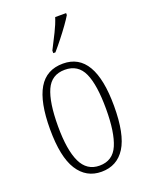

<svg xmlns="http://www.w3.org/2000/svg" viewBox="-146 -840 712 924"><g transform="rotate(-20 210.5 -378.0)"><path d="M211 10Q133 10 90 -57.5Q47 -125 47 -267Q47 -406 87.5 -474.5Q128 -543 213 -543Q375 -543 375 -267Q375 -123 333 -56.5Q291 10 211 10ZM212 -21Q280 -21 307 -84Q334 -147 334 -267Q334 -390 306.5 -451Q279 -512 211 -512Q143 -512 115.5 -451Q88 -390 88 -267Q88 -146 117.5 -83.5Q147 -21 212 -21ZM187 -619Q209 -662 226.5 -697Q244 -732 255 -766H311V-756Q301 -739 282 -712.5Q263 -686 240.5 -657.5Q218 -629 198 -606H187Z"/></g></svg>

Font: Noto Serif Ethiopic ExtraCondensed ExtraLight
Style: Regular
Weight: 200
Width: 2
Designer: Monotype Design Team
Foundry: Monotype Imaging Inc.
Version: Version 2.102; ttfautohint (v1.8.4.7-5d5b)